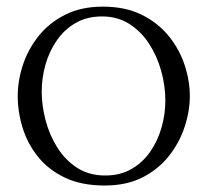

<svg xmlns="http://www.w3.org/2000/svg" viewBox="-20 -558 636 590"><path d="M301.8 12.1Q230.3 12.1 179.5 -12.1Q128.7 -36.3 96.6 -76.5Q64.5 -116.6 49.5 -165.2Q34.5 -213.8 34.5 -262.9Q34.5 -310.2 50.4 -358.6Q66.4 -407 98.8 -447.6Q131.3 -488.1 180.4 -512.8Q229.6 -537.6 295.9 -537.6Q364.9 -537.6 415.1 -512.8Q465.3 -488.1 498.3 -447.4Q531.4 -406.7 547.3 -358.3Q563.3 -309.9 563.3 -262.9Q563.3 -216.4 547.3 -168Q531.4 -119.5 499.1 -78.7Q466.8 -37.8 417.7 -12.8Q368.5 12.1 301.8 12.1ZM303.3 -18.7Q349.5 -18.7 384.1 -38.7Q418.8 -58.7 441.9 -92.2Q465 -125.8 476.5 -166.5Q488.1 -207.2 488.1 -248.6Q488.1 -294.8 475.2 -340.7Q462.4 -386.5 437.7 -424.3Q412.9 -462 376.8 -484.8Q340.7 -507.5 293.7 -507.5Q247.2 -507.5 212.3 -487.3Q177.5 -467.2 154.4 -433.6Q131.3 -400.1 119.7 -359.2Q108.2 -318.3 108.2 -276.5Q108.2 -234.7 119.7 -189.8Q131.3 -144.8 155.3 -106Q179.3 -67.1 216.2 -42.9Q253 -18.7 303.3 -18.7Z"/></svg>

Font: Parastoo
Style: Regular
Weight: 400
Foundry: Saber Rastikerdar (saber.rastikerdar@gmail.com)
Version: Version 3.000